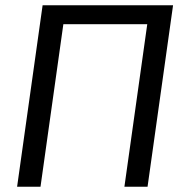

<svg xmlns="http://www.w3.org/2000/svg" viewBox="-20 -710 708 730"><path d="M638 -690 541 0H453L550 -690ZM231 -690 134 0H45L142 -690ZM561 -690 551 -618H212L223 -690Z"/></svg>

Font: Exo 2
Style: Italic
Weight: 400
Italic angle: -8°
Designer: Natanael Gama
Foundry: Natanael Gama
Version: Version 2.010